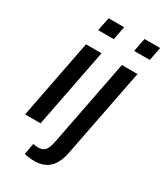

<svg xmlns="http://www.w3.org/2000/svg" viewBox="-227 -815 955 1113"><g transform="rotate(30 251.0 -259.0)"><path d="M261.2 -724.6 243.7 -634.8H139.2L157.2 -724.6ZM223.1 -528.3 120.1 0H16.6L119.1 -528.3ZM502 -724.6 484.9 -634.8H380.4L397.5 -724.6ZM198.7 207.5Q166 207.5 129.9 199.7L143.1 125Q153.8 126.5 163.1 127.4Q172.4 128.4 179.7 128.4Q210 128.4 224.9 109.1Q239.7 89.8 248 44.4L359.4 -528.3H463.9L348.1 64.5Q333.5 139.2 296.4 173.3Q259.3 207.5 198.7 207.5Z"/></g></svg>

Font: Arimo Medium
Style: Italic
Weight: 500
Italic angle: -12°
Designer: Steve Matteson
Foundry: Monotype Imaging Inc.
Version: Version 1.33